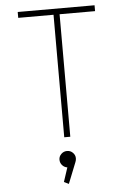

<svg xmlns="http://www.w3.org/2000/svg" viewBox="-62 -745 694 1043"><g transform="rotate(-5 285.0 -223.0)"><path d="M494 -700V-668H300.5V0H267.5V-668H75V-700ZM320.5 119Q320.5 129.5 316.5 139L270.5 254.5L244.5 242L270 164.5Q253.5 162 242.2 149.2Q231 136.5 231 119Q231 101.5 244.2 88.5Q257.5 75.5 276 75.5Q294.5 75.5 307.5 88.5Q320.5 101.5 320.5 119Z"/></g></svg>

Font: League Mono Narrow Thin
Style: Regular
Weight: 100
Width: 3
Designer: Tyler Finck
Foundry: The League of Moveable Type / Tyler Finck
Version: Version 2.210